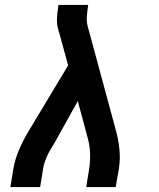

<svg xmlns="http://www.w3.org/2000/svg" viewBox="-20 -755 640 775"><path d="M22 0 34 -74Q41 -114 58 -153Q75 -192 97 -228L255 -491L219 -623Q218 -625 217 -627.5Q216 -630 216 -632V-633Q209 -655 210 -679Q211 -703 215 -728L216 -735H336L335 -728Q332 -708 330.5 -688Q329 -668 334 -649L448 -228Q458 -192 462 -153Q466 -114 460 -74L447 0H328L340 -74Q345 -106 343.5 -138.5Q342 -171 333 -202L294 -347L200 -178Q192 -165 184.5 -152.5Q177 -140 171 -127Q165 -114 160.5 -100.5Q156 -87 154 -74L142 0Z"/></svg>

Font: Iosevka Curly Slab ExObl
Style: Bold
Weight: 700
Width: 7
Italic angle: -9°
Monospace: yes
Designer: Belleve Invis
Foundry: Belleve Invis
Version: Version 11.0.0; ttfautohint (v1.8.3)